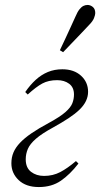

<svg xmlns="http://www.w3.org/2000/svg" viewBox="-20 -744 405 776"><path d="M137 12Q85 12 55.5 -16Q26 -44 26 -84Q26 -108 34.5 -128Q43 -148 61 -167Q79 -186 107.5 -205.5Q136 -225 177 -247Q223 -272 244.5 -291Q266 -310 272.5 -327Q279 -344 279 -362Q279 -391 259.5 -405.5Q240 -420 211 -420Q176 -420 151 -406.5Q126 -393 92 -362L82 -372Q102 -401 124.5 -421.5Q147 -442 173.5 -453Q200 -464 232 -464Q279 -464 307.5 -438Q336 -412 336 -373Q336 -354 327.5 -336Q319 -318 301.5 -301Q284 -284 257.5 -266.5Q231 -249 195 -229Q149 -204 125 -183Q101 -162 92.5 -142Q84 -122 84 -100Q84 -66 105.5 -49.5Q127 -33 158 -33Q194 -33 223.5 -48.5Q253 -64 287 -93L297 -83Q263 -39 226 -13.5Q189 12 137 12ZM222 -541Q233 -564 243.5 -586.5Q254 -609 264.5 -632Q275 -655 285 -677Q293 -696 301 -706Q309 -716 317 -720Q325 -724 334 -724Q345 -724 355 -716Q365 -708 365 -691Q365 -684 360 -671Q355 -658 339 -642Q322 -624 304.5 -605.5Q287 -587 270 -569.5Q253 -552 235 -533Z"/></svg>

Font: Source Serif 4 60pt
Style: Italic
Weight: 400
Italic angle: -12°
Version: Version 4.004;hotconv 1.0.116;makeotfexe 2.5.65601